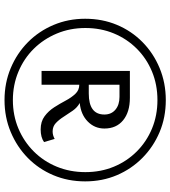

<svg xmlns="http://www.w3.org/2000/svg" viewBox="28 -774 754 850"><g transform="rotate(90 405.0 -349.0)"><path d="M423 8Q347 8 281.5 -19.5Q216 -47 167 -95.5Q118 -144 90.5 -209Q63 -274 63 -349Q63 -425 90 -489.5Q117 -554 166 -602.5Q215 -651 281 -678.5Q347 -706 423 -706Q500 -706 565 -678.5Q630 -651 679 -602.5Q728 -554 755.5 -489.5Q783 -425 783 -349Q783 -273 755.5 -208Q728 -143 679 -95Q630 -47 564.5 -19.5Q499 8 423 8ZM423 -29Q491 -29 549 -53.5Q607 -78 650.5 -121.5Q694 -165 718 -223.5Q742 -282 742 -350Q742 -418 718 -476Q694 -534 650.5 -577.5Q607 -621 549 -645Q491 -669 423 -669Q355 -669 297 -645Q239 -621 195.5 -577.5Q152 -534 128 -476Q104 -418 104 -350Q104 -282 128.5 -223.5Q153 -165 196 -121.5Q239 -78 297.5 -53.5Q356 -29 423 -29ZM553 -152Q518 -152 494.5 -169.5Q471 -187 455 -212Q439 -237 425.5 -262.5Q412 -288 395.5 -305.5Q379 -323 355 -323V-156H294V-547H413Q476 -547 512.5 -517Q549 -487 549 -434Q549 -391 518 -360.5Q487 -330 436 -325Q456 -314 470 -294Q484 -274 497 -253.5Q510 -233 525 -219Q540 -205 562 -205Q579 -205 595 -214L609 -167Q588 -152 553 -152ZM409 -501H355V-365H394Q487 -365 487 -434Q487 -465 465.5 -483Q444 -501 409 -501Z"/></g></svg>

Font: Livvic
Style: Italic
Weight: 400
Italic angle: -10°
Designer: Jacques Le Bailly, Baron von Fonthausen
Version: Version 1.001; ttfautohint (v1.8.2)